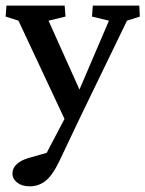

<svg xmlns="http://www.w3.org/2000/svg" viewBox="-25 -443 519 686"><path d="M215.8 3.9 41 -369.1 -4.9 -383.8 -2 -422.9H206.1L209 -383.8L148.4 -369.1L273.4 -90.8ZM472.7 -422.9 474.6 -383.8 428.7 -369.1 261.7 -24.4 184.6 137.7Q161.1 185.5 136.7 204.1Q112.3 222.7 81.1 222.7Q53.7 222.7 36.6 209.5Q19.5 196.3 19.5 176.8Q19.5 159.2 33.2 145Q46.9 130.9 75.2 122.1L173.8 93.8L122.1 140.6L233.4 -71.3L245.1 -90.8L364.3 -369.1L303.7 -383.8L306.6 -422.9Z"/></svg>

Font: Crimson Pro ExtraLight Medium
Style: Regular
Weight: 500
Version: Version 1.002